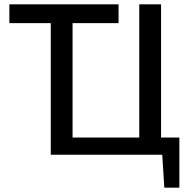

<svg xmlns="http://www.w3.org/2000/svg" viewBox="-20 -710 860 881"><path d="M619 0V-690H719V0ZM213 0V-690H313V0ZM305 0V-79H803V0ZM734 151 724 -7H803V151ZM23 -604V-690H524V-604Z"/></svg>

Font: Exo 2 Medium
Style: Regular
Weight: 500
Designer: Natanael Gama
Foundry: Natanael Gama
Version: Version 2.010